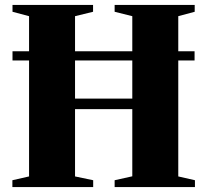

<svg xmlns="http://www.w3.org/2000/svg" viewBox="-20 -763 845 783"><path d="M98.5 -43.5V-697L31 -715V-743H359.5V-715L286 -697V-361H519.5V-697L447.5 -715V-743H774V-715L707 -697V-43.5L775 -28V0H447.5V-28L519.5 -44V-318H286V-43.5L360 -28V0H30.5V-28ZM773.5 -554V-516.5H31V-554Z"/></svg>

Font: Merriweather 120pt Black
Style: Regular
Weight: 900
Designer: Eben Sorkin
Foundry: Eben Sorkin
Version: Version 2.100